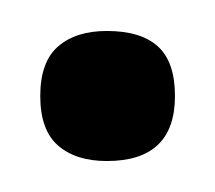

<svg xmlns="http://www.w3.org/2000/svg" viewBox="-20 -399 139 124"><path d="M49 -295Q29 -295 17.5 -305Q6 -315 6 -337Q6 -359 17.5 -369Q29 -379 49 -379Q71 -379 82 -369Q93 -359 93 -337Q93 -295 49 -295Z"/></svg>

Font: Bricolage Grotesque 24pt Condensed ExtraLight
Style: Regular
Weight: 250
Width: 3
Designer: Mathieu Triay
Foundry: Atelier Triay
Version: Version 1.001;gftools[0.9.33.dev8+g029e19f]